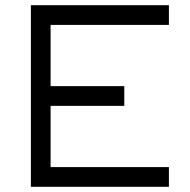

<svg xmlns="http://www.w3.org/2000/svg" viewBox="-20 -720 731 740"><path d="M631 -700V-624H175V-388H459V-312H175V-76H631V0H99V-700Z"/></svg>

Font: Afrihost Sans
Style: Regular
Weight: 400
Designer: Afrihost SP Pty Ltd
Version: Version 1.000